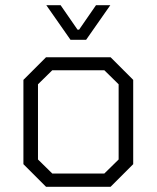

<svg xmlns="http://www.w3.org/2000/svg" viewBox="-20 -718 602 738"><path d="M70 -87V-411L157 -498H405L492 -411V-87L405 0H157ZM381 -51 436 -105V-394L381 -448H181L126 -394V-105L181 -51ZM158 -698H213L278 -604H284L349 -698H404L311 -565H251Z"/></svg>

Font: Chakra Petch Light
Style: Regular
Weight: 300
Designer: Katatrad Aksorn Co.,Ltd.
Foundry: Cadson Demak Co.,Ltd.
Version: Version 1.000; ttfautohint (v1.6)